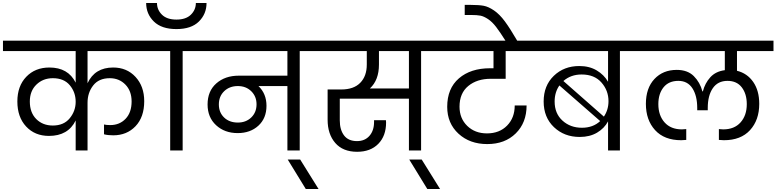

<svg xmlns="http://www.w3.org/2000/svg" viewBox="-47 -1014 5233 1294"><path d="M463 0V-202Q412 -98 283 -98Q188 -98 129 -161.5Q70 -225 70 -330Q70 -434 130 -496.5Q190 -559 286 -559Q412 -559 463 -457V-670H-27V-740H1021V-670H543V-453Q592 -559 716 -559Q808 -559 866.5 -495.5Q925 -432 925 -332Q925 -225 866.5 -163.5Q808 -102 716 -102Q679 -102 654 -109V-175Q670 -171 696 -171Q759 -171 799.5 -213.5Q840 -256 840 -330Q840 -401 798 -444Q756 -487 693 -487Q619 -487 581 -438Q543 -389 543 -322V0ZM309 -168Q383 -168 423 -217Q463 -266 463 -328Q463 -392 423.5 -439.5Q384 -487 309 -487Q243 -487 198.5 -444Q154 -401 154 -330Q154 -255 197.5 -211.5Q241 -168 309 -168Z M1100 0V-670H968V-740H1315V-670H1184V0ZM938 -994H1011Q1011 -948 1044.5 -915Q1078 -882 1142 -882Q1206 -882 1239.5 -915Q1273 -948 1273 -994H1345Q1345 -920 1293.5 -869Q1242 -818 1142 -818Q1042 -818 990 -869Q938 -920 938 -994Z M1556 -188Q1611 -188 1646.5 -222.5Q1682 -257 1682 -311Q1682 -364 1646.5 -399Q1611 -434 1556 -434Q1500 -434 1464 -399.5Q1428 -365 1428 -310Q1428 -256 1463.5 -222Q1499 -188 1556 -188ZM1262 -670V-740H2105V-670H1973V0H1890V-434H1695Q1749 -382 1749 -301Q1749 -217 1694.5 -167Q1640 -117 1555 -117Q1467 -117 1409.5 -170Q1352 -223 1352 -310Q1352 -400 1411 -452Q1470 -504 1562 -504H1890V-670Z M2014 260 1892 61H1976L2100 260Z M2507 -579Q2507 -474 2446 -418H2709V-670H2507ZM2051 -670V-740H2924V-670H2791V0H2709V-349H2243V-203Q2243 -139 2272 -101Q2301 -63 2359 -63Q2412 -63 2443 -98.5Q2474 -134 2474 -192V-204H2554Q2555 -197 2555 -188Q2555 -98 2502.5 -44.5Q2450 9 2360 9Q2264 9 2212.5 -50.5Q2161 -110 2161 -207V-411H2253Q2337 -411 2381 -456Q2425 -501 2425 -579V-670Z M2833 260 2711 61H2795L2919 260Z M2870 -670V-740H3574V-670H3361V-483H3260Q3168 -483 3109 -434.5Q3050 -386 3050 -295Q3050 -216 3102 -165.5Q3154 -115 3235 -115Q3319 -115 3370.5 -167.5Q3422 -220 3422 -303H3502Q3502 -187 3429 -115Q3356 -43 3237 -43Q3119 -43 3043 -113Q2967 -183 2967 -294Q2967 -418 3046 -486Q3125 -554 3256 -554H3279V-670Z M3362 -736Q3323 -798 3296.5 -832.5Q3270 -867 3242 -885.5Q3214 -904 3191 -908.5Q3168 -913 3127 -913H3085V-981H3126Q3181 -981 3213 -975Q3245 -969 3282.5 -943.5Q3320 -918 3355.5 -870Q3391 -822 3441 -736Z M4051 0V-196Q4026 -149 3977 -120Q3928 -91 3860 -91Q3756 -91 3686.5 -157Q3617 -223 3617 -330Q3617 -437 3685.5 -503Q3754 -569 3857 -569Q3925 -569 3974.5 -539.5Q4024 -510 4051 -463V-670H3520V-740H4262V-670H4131V0ZM3873 -512Q3800 -512 3750 -468L4023 -228Q4054 -274 4054 -332Q4054 -404 4006.5 -458Q3959 -512 3873 -512ZM3875 -153Q3950 -153 3998 -198L3723 -438Q3691 -392 3691 -330Q3691 -249 3744 -201Q3797 -153 3875 -153Z M4832 -69Q4824 -69 4798 -71V-144Q4820 -142 4827 -142Q4902 -142 4944 -189Q4986 -236 4986 -312Q4986 -381 4952.5 -425Q4919 -469 4856 -469Q4791 -469 4757 -419.5Q4723 -370 4723 -286V-271H4652V-286Q4652 -369 4619.5 -419Q4587 -469 4525 -469Q4460 -469 4425 -425.5Q4390 -382 4390 -312Q4390 -236 4432 -189Q4474 -142 4549 -142Q4558 -142 4578 -144V-71Q4552 -69 4544 -69Q4430 -69 4368 -137Q4306 -205 4306 -314Q4306 -420 4363.5 -481.5Q4421 -543 4514 -543Q4587 -543 4629 -501Q4671 -459 4687 -398H4690Q4704 -453 4740 -493Q4776 -533 4838 -541V-670H4209V-740H5166V-670H4920V-537Q4989 -520 5029.5 -461.5Q5070 -403 5070 -314Q5070 -205 5008 -137Q4946 -69 4832 -69Z"/></svg>

Font: SVN-Poppins
Style: Regular
Weight: 400
Designer: Ninad Kale (Devanagari), Jonny Pinhorn (Latin)
Foundry: Indian Type Foundry
Version: Version 3.002 2017